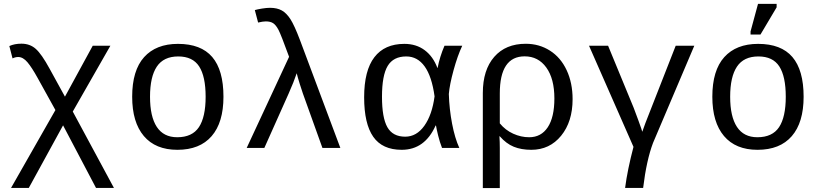

<svg xmlns="http://www.w3.org/2000/svg" viewBox="-20 -765 4241 993"><path d="M306.2 -116.7 128.9 207H37.1L266.6 -195.8L173.8 -363.3Q145 -415.5 122.1 -442.9Q99.1 -470.2 74.2 -470.2Q59.1 -470.2 44.9 -462.9L28.3 -526.9Q55.2 -539.1 90.8 -539.1Q134.8 -539.1 165 -512.2Q195.3 -485.4 236.8 -409.2L315.9 -265.1L459.5 -528.3H550.8L356.4 -188L569.3 207H476.6Z M1135.7 -264.6Q1135.7 -131.3 1074.5 -60.8Q1013.2 9.8 897.5 9.8Q784.2 9.8 723.9 -61.5Q663.6 -132.8 663.6 -264.6Q663.6 -400.9 725.3 -469.5Q787.1 -538.1 900.4 -538.1Q1019.5 -538.1 1077.6 -470.2Q1135.7 -402.3 1135.7 -264.6ZM1043.5 -264.6Q1043.5 -369.6 1010 -421.4Q976.6 -473.1 901.9 -473.1Q826.2 -473.1 791 -420.4Q755.9 -367.7 755.9 -264.6Q755.9 -162.1 791 -108.6Q826.2 -55.2 896.5 -55.2Q974.1 -55.2 1008.8 -107.4Q1043.5 -159.7 1043.5 -264.6Z M1475.1 -471.2Q1433.1 -586.4 1420.2 -610.8Q1407.2 -635.3 1393.1 -644.8Q1378.9 -654.3 1354.5 -654.3Q1339.8 -654.3 1314.9 -648.4L1297.9 -712.9Q1311 -716.8 1335 -720.7Q1358.9 -724.6 1376.5 -724.6Q1413.1 -724.6 1437.5 -710.9Q1461.9 -697.3 1482.4 -665.3Q1502.9 -633.3 1531.7 -557.1L1740.2 0H1647.5L1546.4 -281.7Q1541.5 -294.9 1530 -331.8Q1518.6 -368.7 1514.6 -386.2Q1500 -342.3 1472.7 -280.8L1347.2 0H1255.9Z M2232.9 -115.7Q2176.8 9.8 2057.6 9.8Q1957.5 9.8 1910.4 -57.6Q1863.3 -125 1863.3 -261.7Q1863.3 -400.4 1916.3 -469.2Q1969.2 -538.1 2071.3 -538.1Q2132.8 -538.1 2176.5 -505.4Q2220.2 -472.7 2242.2 -413.6H2243.2Q2254.4 -471.7 2278.8 -528.3H2370.6Q2346.2 -476.6 2325.7 -401.6Q2305.2 -326.7 2301.3 -278.8Q2303.7 -200.7 2318.1 -125.5Q2332.5 -50.3 2355.5 0H2266.1Q2254.4 -29.8 2245.8 -64.7Q2237.3 -99.6 2234.9 -115.7ZM1955.6 -264.6Q1955.6 -156.2 1983.4 -107.2Q2011.2 -58.1 2075.7 -58.1Q2134.3 -58.1 2174.6 -114.5Q2214.8 -170.9 2227.5 -266.6Q2213.4 -369.6 2176.3 -421.4Q2139.2 -473.1 2081.1 -473.1Q2014.6 -473.1 1985.1 -424.1Q1955.6 -375 1955.6 -264.6Z M2941.4 -252Q2941.4 -135.7 2882.1 -63Q2822.8 9.8 2728 9.8Q2675.8 9.8 2637 -6.1Q2598.1 -22 2564.9 -60.1H2563Q2564.9 -30.8 2564.9 0V207.5H2477.1V-283.7Q2477.1 -403.3 2536.1 -470.9Q2595.2 -538.6 2699.2 -538.6Q2768.6 -538.6 2824.2 -503.2Q2879.9 -467.8 2910.6 -402.1Q2941.4 -336.4 2941.4 -252ZM2847.2 -255.9Q2847.2 -357.9 2805.4 -415.8Q2763.7 -473.6 2693.4 -473.6Q2564.9 -473.6 2564.9 -281.7V-127Q2593.8 -91.8 2634.3 -73.5Q2674.8 -55.2 2716.8 -55.2Q2778.8 -55.2 2813 -106.9Q2847.2 -158.7 2847.2 -255.9Z M3125 -528.3 3257.3 -207.5Q3263.7 -191.9 3281.7 -142.1Q3299.8 -92.3 3301.8 -83.5Q3304.7 -93.8 3317.9 -128.4Q3331.1 -163.1 3474.6 -528.3H3570.8L3357.4 -25.9Q3323.7 63 3306.2 207H3212.9Q3225.1 113.3 3256.3 -5.4L3026.4 -528.3Z M4136.2 -264.6Q4136.2 -131.3 4075 -60.8Q4013.7 9.8 3897.9 9.8Q3784.7 9.8 3724.4 -61.5Q3664.1 -132.8 3664.1 -264.6Q3664.1 -400.9 3725.8 -469.5Q3787.6 -538.1 3900.9 -538.1Q4020 -538.1 4078.1 -470.2Q4136.2 -402.3 4136.2 -264.6ZM4043.9 -264.6Q4043.9 -369.6 4010.5 -421.4Q3977.1 -473.1 3902.3 -473.1Q3826.7 -473.1 3791.5 -420.4Q3756.3 -367.7 3756.3 -264.6Q3756.3 -162.1 3791.5 -108.6Q3826.7 -55.2 3897 -55.2Q3974.6 -55.2 4009.3 -107.4Q4043.9 -159.7 4043.9 -264.6ZM3861.8 -586.4V-602.5L3900.4 -745.1H3996.6V-727.1L3913.1 -586.4Z"/></svg>

Font: Cousine
Style: Regular
Weight: 400
Monospace: yes
Designer: Steve Matteson
Foundry: Monotype Imaging Inc.
Version: Version 1.21